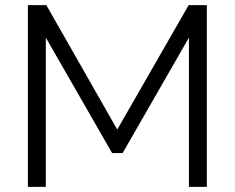

<svg xmlns="http://www.w3.org/2000/svg" viewBox="-20 -730 917 750"><path d="M718 0V-583L459 -132H418L159 -583V0H89V-710H161L438 -224L717 -710H788V0Z"/></svg>

Font: Boldmen
Style: Regular
Weight: 400
Designer: Matt McInerney, Pablo Impallari, Rodrigo Fuenzalida
Foundry: LIVING CONCEPT
Version: Version 1.000